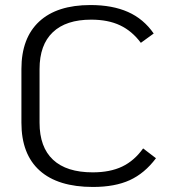

<svg xmlns="http://www.w3.org/2000/svg" viewBox="-20 -731 672 762"><path d="M65 -244V-457Q65 -580 135.5 -645.5Q206 -711 339 -711Q426 -711 488 -683.5Q550 -656 590 -598L539 -561Q504 -608 456.5 -630.5Q409 -653 342 -653Q242 -653 189.5 -603Q137 -553 137 -457V-244Q137 -147 190.5 -97Q244 -47 348 -47Q417 -47 465 -70Q513 -93 548 -142L599 -103Q554 -43 495 -16Q436 11 349 11Q210 11 137.5 -54Q65 -119 65 -244Z"/></svg>

Font: KoHo
Style: Regular
Weight: 400
Version: Version 1.000; ttfautohint (v1.6)